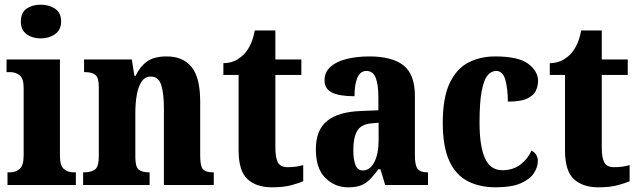

<svg xmlns="http://www.w3.org/2000/svg" viewBox="-20 -790 2726 820"><path d="M154 -626Q118 -626 93.5 -644Q69 -662 69 -698Q69 -736 93.5 -753Q118 -770 154 -770Q189 -770 215 -753Q241 -736 241 -698Q241 -662 215 -644Q189 -626 154 -626ZM12 0V-54H22Q47 -54 64 -68.5Q81 -83 81 -126V-415Q81 -455 64 -468.5Q47 -482 23 -482H8V-536H236V-125Q236 -82 253 -68Q270 -54 295 -54H304V0Z M335 0V-54H339Q369 -54 385.5 -66Q402 -78 402 -123V-417Q402 -459 387 -470.5Q372 -482 343 -482H339V-536H543L554 -466H559Q578 -506 608 -527.5Q638 -549 692 -549Q762 -549 798.5 -503.5Q835 -458 835 -356V-125Q835 -79 847.5 -66.5Q860 -54 889 -54H893V0H680V-327Q680 -391 668.5 -427Q657 -463 624 -463Q599 -463 584.5 -441Q570 -419 564 -383.5Q558 -348 558 -308V-119Q558 -77 572.5 -65.5Q587 -54 616 -54H619V0Z M1141 10Q1075 10 1037 -25Q999 -60 999 -148V-470H934V-520Q969 -521 992 -535Q1015 -549 1028 -565Q1040 -579 1051 -602.5Q1062 -626 1068 -660H1156V-536H1267V-470H1156V-161Q1156 -116 1167 -96Q1178 -76 1209 -76Q1246 -76 1275 -85V-16Q1260 -9 1226 0.5Q1192 10 1141 10Z M1467 10Q1410 10 1369.5 -30Q1329 -70 1329 -153Q1329 -235 1377.5 -274Q1426 -313 1524 -316L1596 -319V-374Q1596 -429 1584.5 -458Q1573 -487 1545 -487Q1519 -487 1506.5 -458.5Q1494 -430 1494 -379Q1429 -379 1397.5 -395Q1366 -411 1366 -447Q1366 -482 1392 -505Q1418 -528 1461.5 -538.5Q1505 -549 1557 -549Q1654 -549 1703 -511Q1752 -473 1752 -379V-125Q1752 -84 1763.5 -69Q1775 -54 1805 -54H1808V0H1625L1605 -67H1596Q1576 -40 1559 -23Q1542 -6 1520.5 2Q1499 10 1467 10ZM1529 -62Q1560 -62 1578.5 -97.5Q1597 -133 1597 -191V-266L1565 -263Q1522 -259 1505.5 -231Q1489 -203 1489 -149Q1489 -107 1498.5 -84.5Q1508 -62 1529 -62Z M2097 10Q2029 10 1978 -16Q1927 -42 1899 -102.5Q1871 -163 1871 -266Q1871 -374 1901 -436Q1931 -498 1981.5 -523.5Q2032 -549 2095 -549Q2194 -549 2236 -517.5Q2278 -486 2278 -444Q2278 -423 2268.5 -402.5Q2259 -382 2231.5 -369Q2204 -356 2149 -356Q2149 -409 2138.5 -448Q2128 -487 2099 -487Q2078 -487 2062 -467.5Q2046 -448 2037 -400Q2028 -352 2028 -267Q2028 -166 2051 -114.5Q2074 -63 2126 -63Q2171 -63 2203 -87.5Q2235 -112 2250 -147Q2277 -132 2277 -102Q2277 -77 2260.5 -51Q2244 -25 2204.5 -7.5Q2165 10 2097 10Z M2535 10Q2469 10 2431 -25Q2393 -60 2393 -148V-470H2328V-520Q2363 -521 2386 -535Q2409 -549 2422 -565Q2434 -579 2445 -602.5Q2456 -626 2462 -660H2550V-536H2661V-470H2550V-161Q2550 -116 2561 -96Q2572 -76 2603 -76Q2640 -76 2669 -85V-16Q2654 -9 2620 0.5Q2586 10 2535 10Z"/></svg>

Font: Noto Serif Thai Condensed ExtraBold
Style: Regular
Weight: 800
Width: 3
Designer: Monotype Design Team
Foundry: Monotype Imaging Inc.
Version: Version 2.002; ttfautohint (v1.8.4.7-5d5b)